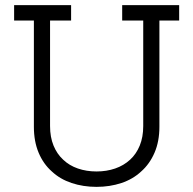

<svg xmlns="http://www.w3.org/2000/svg" viewBox="-20 -720 753 748"><path d="M530 -52Q563 -81 582 -125Q601 -169 601 -226V-640H678V-700H456V-640H538V-229Q538 -186 524.5 -153Q511 -120 487 -98Q462 -75 428.5 -63.5Q395 -52 356 -52Q317 -52 283.5 -63.5Q250 -75 226 -98Q202 -120 188.5 -153Q175 -186 175 -229V-640H257V-700H35V-640H112V-226Q112 -169 130.5 -125Q149 -81 182 -52Q214 -22 259 -7Q304 8 356 8Q408 8 453 -7Q498 -22 530 -52Z"/></svg>

Font: Josefin Slab Thin SemiBold
Style: Regular
Weight: 600
Version: Version 2.000